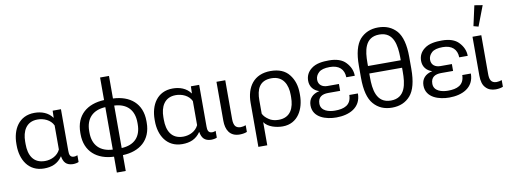

<svg xmlns="http://www.w3.org/2000/svg" viewBox="-73 -1263 4975 1870"><g transform="rotate(-10 2414.0 -328.0)"><path d="M266 10C342 10 403 -13 447 -78H448C458 -18 485 15 549 17C573 17 596 12 607 6V-61C597 -56 583 -53 573 -53C532 -53 527 -84 527 -118V-530H445L443 -461H441C400 -518 334 -540 266 -540C111 -540 41 -414 41 -273V-257C41 -117 112 10 266 10ZM288 -60C170 -60 129 -148 129 -254V-280C129 -381 171 -471 284 -471C345 -471 412 -444 439 -385V-147C412 -89 349 -60 288 -60Z M956 172H1044V15C1211 9 1327 -84 1327 -257V-272C1327 -447 1211 -538 1044 -545V-768H956V-545C789 -538 673 -446 673 -272V-257C673 -85 790 9 956 15ZM956 -55C832 -61 761 -132 761 -257V-272C761 -397 832 -469 956 -475ZM1044 -55V-475C1169 -469 1238 -397 1238 -272V-257C1238 -131 1169 -61 1044 -55Z M1633 10C1709 10 1770 -13 1814 -78H1815C1825 -18 1852 15 1916 17C1940 17 1963 12 1974 6V-61C1964 -56 1950 -53 1940 -53C1899 -53 1894 -84 1894 -118V-530H1812L1810 -461H1808C1767 -518 1701 -540 1633 -540C1478 -540 1408 -414 1408 -273V-257C1408 -117 1479 10 1633 10ZM1655 -60C1537 -60 1496 -148 1496 -254V-280C1496 -381 1538 -471 1651 -471C1712 -471 1779 -444 1806 -385V-147C1779 -89 1716 -60 1655 -60Z M2200 15C2230 15 2257 9 2272 2V-64C2255 -58 2239 -54 2221 -54C2197 -54 2180 -62 2169 -75C2158 -90 2152 -113 2152 -146V-530H2065V-145C2065 -55 2102 15 2200 15Z M2357 165H2445V-64C2481 -10 2565 10 2626 10C2778 10 2844 -126 2844 -261V-278C2844 -353 2824 -416 2784 -466C2744 -517 2683 -542 2601 -542C2436 -542 2357 -426 2357 -270ZM2598 -60C2559 -60 2526 -69 2500 -88C2472 -107 2454 -127 2445 -148V-280C2445 -387 2478 -471 2598 -471C2713 -471 2755 -381 2755 -278V-257C2755 -152 2717 -60 2598 -60Z M3156 15C3281 15 3402 -37 3402 -179H3317C3315 -78 3243 -53 3154 -53C3095 -53 3015 -72 3015 -146C3015 -211 3058 -234 3118 -234H3236V-302H3122C3074 -302 3034 -327 3034 -379C3034 -406 3045 -430 3067 -450C3088 -470 3125 -480 3176 -480C3268 -480 3316 -433 3318 -354H3402C3402 -404 3382 -449 3345 -488C3310 -526 3254 -545 3180 -545C3120 -545 3052 -539 3004 -501C2965 -471 2946 -432 2946 -384C2946 -326 2981 -283 3036 -267C2965 -252 2927 -208 2927 -144C2927 -22 3056 15 3156 15Z M3707 15C3784 15 3844 -11 3889 -63C3933 -114 3956 -201 3956 -325V-444C3956 -564 3933 -649 3889 -701C3843 -752 3784 -778 3706 -778C3631 -778 3571 -752 3525 -701C3481 -649 3458 -564 3458 -444V-325C3458 -201 3481 -114 3526 -63C3571 -11 3631 15 3707 15ZM3707 -55C3562 -55 3545 -198 3545 -312V-351H3869V-312C3869 -196 3854 -55 3707 -55ZM3545 -425V-457C3545 -572 3561 -708 3706 -708C3850 -708 3867 -571 3869 -457V-425Z M4273 15C4398 15 4519 -37 4519 -179H4434C4432 -78 4360 -53 4271 -53C4212 -53 4132 -72 4132 -146C4132 -211 4175 -234 4235 -234H4353V-302H4239C4191 -302 4151 -327 4151 -379C4151 -406 4162 -430 4184 -450C4205 -470 4242 -480 4293 -480C4385 -480 4433 -433 4435 -354H4519C4519 -404 4499 -449 4462 -488C4427 -526 4371 -545 4297 -545C4237 -545 4169 -539 4121 -501C4082 -471 4063 -432 4063 -384C4063 -326 4098 -283 4153 -267C4082 -252 4044 -208 4044 -144C4044 -22 4173 15 4273 15Z M4732 15C4761 15 4789 9 4804 2V-64C4787 -58 4770 -54 4752 -54C4694 -54 4684 -97 4684 -146V-529H4597V-145C4597 -89 4609 -49 4634 -24C4657 2 4691 15 4732 15ZM4672 -616 4748 -815 4668 -828 4624 -629Z"/></g></svg>

Font: Cheyenne Sans
Style: Regular
Weight: 400
Designer: The Public Sans project authors (U.S. Web Design System), Libre Franklin designed by Pablo Impallari and Rodrigo Fuenzal
Foundry: The Cheyenne Sans Project Authors
Version: Version 2.007